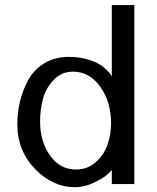

<svg xmlns="http://www.w3.org/2000/svg" viewBox="-20 -742 631 774"><path d="M521.5 0V-721.7H430.7V-434.6L421.9 -447.3C415.4 -455.1 406.2 -463.9 394.5 -473.6C382.8 -483.4 364.6 -492.4 339.8 -500.5C315.1 -508.6 287.4 -512.7 256.8 -512.7C220.4 -512.7 188.2 -504.4 160.2 -487.8C132.2 -471.2 110.5 -449.2 95.2 -421.9C79.9 -394.5 68.5 -365.6 61 -335C53.5 -304.4 49.8 -272.8 49.8 -240.2C49.8 -169.9 73.6 -110.2 121.1 -61C168.6 -11.9 222.3 12.7 282.2 12.7C308.3 12.7 334.1 6.3 359.9 -6.3C385.6 -19 402.7 -29.3 411.1 -37.1C419.6 -44.9 426.1 -51.4 430.7 -56.6V0ZM427.7 -246.1C427.7 -215.5 423 -186.5 413.6 -159.2C404.1 -131.8 388.3 -108.2 366.2 -88.4C344.1 -68.5 317.4 -58.6 286.1 -58.6C243.2 -58.6 208.3 -77.5 181.6 -115.2C154.9 -153 141.6 -198.6 141.6 -252C141.6 -285.2 145.7 -316.2 153.8 -345.2C161.9 -374.2 176.4 -399.4 197.3 -420.9C218.1 -442.4 243.8 -453.1 274.4 -453.1C318.7 -453.1 355.3 -432.8 384.3 -392.1C413.2 -351.4 427.7 -302.7 427.7 -246.1Z"/></svg>

Font: FreeUniversal
Style: Regular
Weight: 400
Version: Version 1.001